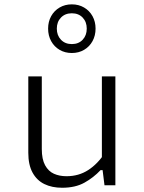

<svg xmlns="http://www.w3.org/2000/svg" viewBox="-20 -851 660 882"><path d="M448 -500H510V0H460L450 -80H448ZM172 -500V-166.5Q172 -119.5 187.2 -91.8Q202.5 -64 227.8 -52.8Q253 -41.5 285.5 -41.5Q341.5 -41.5 385.2 -69.8Q429 -98 462 -149V-69.5H442Q409.5 -35 367.8 -11.8Q326 11.5 265.5 11.5Q218.5 11.5 183.8 -5.5Q149 -22.5 129.5 -58.2Q110 -94 110 -149V-500ZM201 -719.5Q201 -751.5 215 -776.8Q229 -802 253.8 -816.5Q278.5 -831 310 -831Q341.5 -831 366.2 -816.5Q391 -802 405 -776.8Q419 -751.5 419 -719.5Q419 -687.5 405 -662Q391 -636.5 366.2 -622Q341.5 -607.5 310 -607.5Q278.5 -607.5 253.8 -622Q229 -636.5 215 -662Q201 -687.5 201 -719.5ZM378.5 -719.5Q378.5 -750.5 359.8 -770.2Q341 -790 310 -790Q279 -790 260 -770.2Q241 -750.5 241 -719.5Q241 -688.5 260 -668.5Q279 -648.5 310 -648.5Q341 -648.5 359.8 -668.5Q378.5 -688.5 378.5 -719.5Z"/></svg>

Font: Monaspace Neon Var ExtraLight
Style: Regular
Weight: 200
Designer: Riley Cran and the Lettermatic Team
Version: Version 1.200 (Monaspace Neon Var)